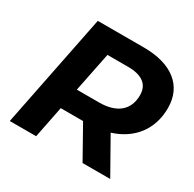

<svg xmlns="http://www.w3.org/2000/svg" viewBox="-153 -864 1041 1028"><g transform="rotate(30 367.5 -350.0)"><path d="M728 -483C728 -620 628 -700 454 -700H169L29 0H192L231 -196H369L479 0H650L528 -216C653 -255 728 -351 728 -483ZM394 -325H256L305 -568H433C516 -568 564 -536 564 -468C564 -375 501 -325 394 -325Z"/></g></svg>

Font: AWKNG-Font
Style: Bold Italic
Weight: 700
Italic angle: -11.3°
Designer: Awakening Church
Foundry: Awakening Church
Version: Version 1.700;PS 001.700;hotconv 1.0.88;makeotf.lib2.5.64775